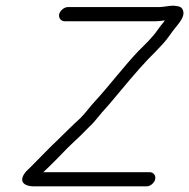

<svg xmlns="http://www.w3.org/2000/svg" viewBox="-20 -652 668 678"><path d="M208 -577H530C543 -577 550 -579 562 -580C561 -579 560 -577 558 -574C552 -567 545 -558 537 -547C519 -520 492 -495 470 -473C420 -421 364 -347 315 -294C299 -277 281 -252 264 -235C237 -211 213 -186 187 -161C154 -130 124 -98 92 -66C83 -56 73 -50 65 -37C46 -7 71 6 98 6H498C511 6 525 -6 528 -19C531 -32 522 -44 509 -44H133C163 -72 190 -100 219 -130L244 -154C262 -170 278 -187 295 -204C305 -213 316 -225 326 -238C347 -264 359 -275 381 -302C416 -344 465 -403 503 -443C520 -460 540 -480 556 -498C571 -514 584 -535 596 -550C610 -568 635 -593 626 -616C621 -629 611 -630 593 -632C577 -632 557 -627 542 -627H220C207 -627 192 -615 189 -602C186 -589 195 -577 208 -577Z"/></svg>

Font: Electronic
Style: BookIt
Weight: 400
Version: Version 1.011